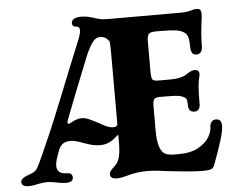

<svg xmlns="http://www.w3.org/2000/svg" viewBox="-50 -747 992 816"><g transform="rotate(-5 445.5 -339.0)"><path d="M10 -10Q10 -27 50 -40Q70 -46 79 -58.5Q88 -71 106 -112L128 -162Q161 -233 251 -460L303 -588Q315 -617 315 -631Q315 -648 299 -648Q292 -648 287.5 -652.5Q283 -657 283 -664Q283 -675 294 -681.5Q305 -688 323 -688Q340 -688 353 -685Q366 -682 376 -679Q390 -674 403 -671Q416 -668 438 -668Q469 -668 478.5 -653.5Q488 -639 488 -602L487 -531Q487 -522 480 -515Q473 -508 465 -508Q458 -508 453 -514Q448 -520 448 -531Q448 -558 433.5 -576.5Q419 -595 397 -595Q380 -595 367 -579Q354 -563 337 -526Q325 -496 294 -418.5Q263 -341 229 -252L228 -245Q228 -239 233 -239Q235 -239 243 -243Q268 -258 288 -258Q304 -258 319 -251.5Q334 -245 364 -229L380 -220Q403 -208 419 -208Q428 -208 431 -210Q448 -219 448 -249Q448 -255 453 -255Q466 -255 509 -213Q483 -182 465.5 -166Q448 -150 448 -161Q448 -175 442 -175Q436 -175 426 -165Q396 -137 359 -137Q339 -137 324 -141Q309 -145 286 -153Q253 -166 234 -166Q214 -166 202 -158Q190 -150 183 -134Q173 -107 168.5 -92.5Q164 -78 164 -64Q164 -30 210 -30Q220 -30 225 -24.5Q230 -19 230 -10Q230 -1 222.5 4.5Q215 10 200 10Q182 10 160 5Q150 3 139 1.5Q128 0 119 0Q109 0 98 1.5Q87 3 77 5Q59 10 40 10Q10 10 10 -10ZM388 -10Q388 -17 392 -22.5Q396 -28 404 -36Q411 -42 418 -50Q429 -63 433.6 -85Q438.3 -107 438.3 -140V-528Q438.3 -586 428 -608Q419 -628 398 -628H396Q388 -628 383 -634Q378 -640 378 -648Q378 -656 385.5 -662Q393 -668 408 -668H751Q774 -668 797 -675Q801 -676 805.5 -677Q810 -678 815 -678Q831 -678 834 -668Q836 -660 836 -656Q836 -646 833 -625Q830 -604 827.5 -576Q825 -548 825 -518Q825 -502 818 -493.5Q811 -485 800 -485Q786 -485 780.5 -494.5Q775 -504 775 -525Q775 -544 772 -557.5Q769 -571 760 -579Q746 -591 722.5 -594.5Q699 -598 649 -598H638Q613 -598 605.5 -590.5Q598 -583 598 -558V-429Q598 -403 603 -396Q608 -389 628 -389H677Q718 -389 741 -400L753 -407Q760 -412 768.5 -416Q777 -420 785 -420Q805 -420 805 -401L803 -390L802 -386Q798 -371 796 -346.5Q794 -322 794 -274Q794 -260 787.5 -252Q781 -244 771 -244Q757 -244 750.5 -251Q744 -258 744 -274Q744 -293 740.5 -300Q737 -307 724 -312Q711.4 -317 694.2 -318Q677 -319 628 -319Q609 -319 603.5 -311.5Q598 -304 598 -279V-180Q598 -131 607 -107Q616 -83 630.5 -76.5Q645 -70 668 -70H688Q739 -70 771 -88Q803 -106 817 -129.5Q831 -153 831 -171Q831 -187 838.5 -195Q846 -203 857 -203Q881 -203 881 -175Q881 -153 868.5 -112.5Q856 -72 833 -10Q828 3 817.5 6.5Q807.1 10 783 10Q740 10 653 0L625 -3Q580 -10 547 -10Q501 -10 458 3Q434 10 418 10Q388 10 388 -10Z"/></g></svg>

Font: Raigarh
Style: Regular
Weight: 400
Designer: jaikishan Patel
Foundry: MagicType
Version: Version 1.000;FEAKit 1.0